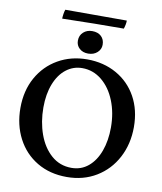

<svg xmlns="http://www.w3.org/2000/svg" viewBox="-101 -1027 940 1116"><g transform="rotate(10 369.5 -469.0)"><path d="M35 -340Q35 -442 78.5 -520Q122 -598 198 -641.5Q274 -685 369 -685Q466 -685 542.5 -642Q619 -599 661.5 -522Q704 -445 704 -344Q704 -244 661.5 -163.5Q619 -83 543 -37Q467 9 369 9Q269 9 193.5 -36Q118 -81 76.5 -160.5Q35 -240 35 -340ZM573 -319Q573 -405 544.5 -476Q516 -547 465 -588.5Q414 -630 350 -630Q297 -630 255 -597.5Q213 -565 189.5 -505Q166 -445 166 -366Q166 -281 192 -208.5Q218 -136 268 -92Q318 -48 387 -48Q444 -48 486 -83Q528 -118 550.5 -179.5Q573 -241 573 -319ZM296 -783Q296 -814 317 -833Q338 -852 369 -852Q403 -852 422.5 -833.5Q442 -815 442 -784Q442 -757 421 -738Q400 -719 367 -719Q336 -719 316 -737Q296 -755 296 -783ZM547 -898Q381 -898 184 -893Q184 -904 186.5 -920.5Q189 -937 193 -947H556Q556 -925 547 -898Z"/></g></svg>

Font: Vollkorn SC SemiBold
Style: Regular
Weight: 600
Designer: Friedrich Althausen
Foundry: Friedrich Althausen
Version: Version 4.015